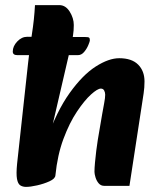

<svg xmlns="http://www.w3.org/2000/svg" viewBox="-20 -718 629 752"><path d="M48 -502Q30 -502 30 -516Q30 -537 47.5 -555.5Q65 -574 87 -574L314 -573Q326 -573 329 -570.5Q332 -568 332 -560Q332 -556 326 -541.5Q320 -527 309.5 -514.5Q299 -502 285 -502ZM389 10Q375 10 366.5 0Q358 -10 354 -23.5Q350 -37 350 -45Q350 -59 352 -81Q354 -103 357 -127.5Q360 -152 363 -170L380 -270Q384 -293 388 -314Q392 -335 392 -347Q392 -356 388 -363.5Q384 -371 375 -371Q362 -371 336.5 -348Q311 -325 281.5 -281Q252 -237 228.5 -174Q205 -111 197 -31L161 -167Q202 -283 253 -354Q304 -425 355 -457.5Q406 -490 447 -490Q496 -490 521 -465Q546 -440 546 -399Q546 -375 542.5 -352Q539 -329 535 -303L487 10ZM82 14Q69 14 59.5 8Q50 2 46.5 -17.5Q43 -37 47 -77L90 -471Q96 -528 105 -584.5Q114 -641 117 -698H212Q237 -698 253 -672.5Q269 -647 269 -620Q269 -598 266 -579.5Q263 -561 258.5 -541Q254 -521 247 -492L179 -199L210 -240Q203 -176 201 -119Q199 -62 197 -31Q196 -18 174 -8Q152 2 125.5 8Q99 14 82 14Z"/></svg>

Font: Alkatra
Style: Bold
Weight: 700
Designer: Suman Bhandary
Version: Version 1.100;gftools[0.9.22]